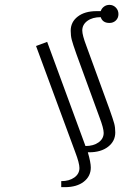

<svg xmlns="http://www.w3.org/2000/svg" viewBox="-20 -629 568 793"><path d="M128.9 -439 174.8 -456.1 333 -25.9Q366.2 -25.9 387.2 -41Q408.2 -56.2 408.2 -80.1Q408.2 -99.1 391.1 -144L295.9 -404.8Q280.8 -447.3 276.4 -464.4Q272 -481.4 272 -502Q272 -538.1 301 -560.5Q330.1 -583 378.9 -583H396Q399.9 -594.7 409.7 -601.8Q419.4 -608.9 432.1 -608.9Q447.3 -608.9 458.3 -597.9Q469.2 -586.9 469.2 -570.8Q469.2 -554.7 458.5 -544.4Q447.8 -534.2 432.1 -534.2Q403.8 -534.2 396 -558.1Q361.8 -558.1 340.8 -542.7Q319.8 -527.3 319.8 -502.9Q319.8 -483.9 336.9 -439L432.1 -178.2Q447.3 -135.3 451.7 -118.9Q456.1 -102.5 456.1 -82Q456.1 -45.9 426.5 -22.9Q397 0 348.1 0H342.8Q355 42 355 63Q355 99.1 325.9 121.6Q296.9 144 248 144H232.9V119.1Q266.1 119.1 287.1 104Q308.1 88.9 308.1 64.9Q308.1 44.9 291 0Z"/></svg>

Font: Dehuti Alt
Style: Bold-Italic
Weight: 700
Version: Version 1.2